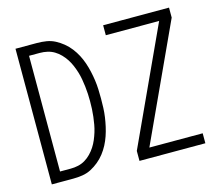

<svg xmlns="http://www.w3.org/2000/svg" viewBox="-103 -870 1157 1005"><g transform="rotate(-15 475.0 -367.5)"><path d="M59 0V-735H176Q201 -735 226 -731Q251 -727 273 -715.5Q295 -704 314.5 -688Q334 -672 349.5 -652Q365 -632 376.5 -610Q388 -588 396 -564.5Q404 -541 409.5 -516.5Q415 -492 418.5 -467.5Q422 -443 423 -417.5Q424 -392 424 -368Q424 -343 423 -317.5Q422 -292 418.5 -267.5Q415 -243 409.5 -218.5Q404 -194 396 -170.5Q388 -147 376.5 -125Q365 -103 349.5 -83Q334 -63 314.5 -47Q295 -31 273 -19.5Q251 -8 226 -4Q201 0 176 0ZM118 -54H176Q197 -54 217 -58.5Q237 -63 254.5 -73.5Q272 -84 286.5 -99Q301 -114 312 -131Q323 -148 331 -167Q339 -186 345 -205.5Q351 -225 354.5 -245Q358 -265 360.5 -285.5Q363 -306 364 -326.5Q365 -347 365 -368Q365 -388 364 -408.5Q363 -429 360.5 -449.5Q358 -470 354.5 -490Q351 -510 345 -529.5Q339 -549 331 -568Q323 -587 312 -604Q301 -621 286.5 -636Q272 -651 254.5 -661.5Q237 -672 217 -676.5Q197 -681 176 -681H118ZM534 0V-54L823 -681H534V-735H891V-681L602 -54H891V0Z"/></g></svg>

Font: Iosevka QP Light
Style: Regular
Weight: 300
Designer: Belleve Invis
Foundry: Belleve Invis
Version: Version 20.0.0; ttfautohint (v1.8.4)